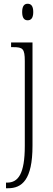

<svg xmlns="http://www.w3.org/2000/svg" viewBox="-20 -762 281 1022"><path d="M127 -654C144 -654 157 -664 157 -698C157 -732 144 -742 127 -742C111 -742 98 -732 98 -698C98 -664 111 -654 127 -654ZM12 240H23C97 240 153 195 153 14V-536H39V-511H51C101 -511 112 -503 112 -437V15C112 165 76 210 18 210H12Z"/></svg>

Font: Noto Serif Thai Condensed ExtraLight
Style: Regular
Weight: 200
Width: 3
Designer: Monotype Design Team
Foundry: Monotype Imaging Inc.
Version: Version 2.002